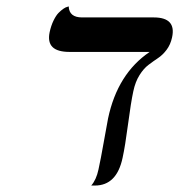

<svg xmlns="http://www.w3.org/2000/svg" viewBox="-20 -574 555 595"><path d="M393.1 -291Q385.7 -256.8 376.7 -188.5Q367.7 -120.1 359.9 -85Q341.8 1 273.9 1H262.7Q278.3 -16.6 285.2 -48.8Q292.5 -82 301.5 -133.5Q310.5 -185.1 314.9 -207Q344.2 -345.7 443.8 -413.1H195.8Q158.2 -413.1 142.8 -428.2Q127.4 -443.4 133.8 -474.1Q138.2 -494.6 146 -510.5Q153.8 -526.4 161.6 -534.2Q169.4 -542 176.5 -546.9Q183.6 -551.8 188.5 -552.7L192.9 -554.2Q194.3 -520 234.4 -520H456.5Q526.9 -520 513.2 -458Q508.3 -435.5 496.3 -419.7Q484.4 -403.8 469.7 -394Q455.1 -384.3 440.2 -373Q425.3 -361.8 412.4 -341.3Q399.4 -320.8 393.1 -291Z"/></svg>

Font: Linux Biolinum
Style: Italic
Weight: 400
Italic angle: -12°
Designer: Philipp H. Poll
Foundry: Philipp H. Poll
Version: Version 1.1.3 ; ttfautohint (v0.9)